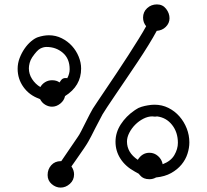

<svg xmlns="http://www.w3.org/2000/svg" viewBox="-20 -810 939 871"><path d="M285 -455Q296 -475 296 -496Q296 -544 265 -570.5Q234 -597 191 -597Q177 -597 162.5 -589.5Q148 -582 126 -550Q118 -538 114.5 -524.5Q111 -511 111 -500Q111 -474 125.5 -451.5Q140 -429 163 -415Q171 -429 185 -437.5Q199 -446 216 -446Q237 -446 250 -436L257 -446Q264 -456 277 -456Q284 -456 285 -455ZM650 -332Q666 -335 681 -335Q715 -335 744 -320.5Q773 -306 794 -282Q815 -258 827 -227.5Q839 -197 839 -164Q839 -139 830.5 -112.5Q822 -86 803.5 -63.5Q785 -41 756.5 -25Q728 -9 688 -5Q674 3 658 3Q630 3 616 -14L609 -22L591 -32Q549 -55 526.5 -90Q504 -125 504 -167Q504 -209 528 -246Q552 -283 590 -309L596 -313Q607 -321 622 -325.5Q637 -330 650 -332ZM681 -281Q678 -281 675.5 -281.5Q673 -282 671 -282Q651 -282 630.5 -271.5Q610 -261 593.5 -244.5Q577 -228 566.5 -207.5Q556 -187 556 -168Q556 -118 605 -85Q625 -117 658 -117Q680 -117 697 -102Q714 -87 718 -65Q755 -79 771 -106.5Q787 -134 787 -162Q787 -210 760.5 -243.5Q734 -277 692 -282Q691 -281 681 -281ZM732 -688Q716 -672 691 -670Q676 -642 653.5 -605.5Q631 -569 605 -530Q579 -491 552.5 -452Q526 -413 504 -380.5Q482 -348 466 -324Q450 -300 445 -291L412 -228Q400 -204 394 -192.5Q388 -181 381 -168.5Q374 -156 361.5 -137.5Q349 -119 323 -82L304 -55Q316 -38 316 -19Q316 7 297 24Q278 41 255 41Q233 41 214.5 25Q196 9 196 -16Q196 -42 212.5 -60.5Q229 -79 256 -79H258L333 -189Q339 -197 348.5 -215.5Q358 -234 368 -254Q378 -274 387 -291.5Q396 -309 401 -317Q406 -325 422.5 -349.5Q439 -374 461.5 -407.5Q484 -441 510.5 -480.5Q537 -520 562 -559Q587 -598 608.5 -632.5Q630 -667 643 -691Q629 -708 629 -730Q629 -756 647.5 -773Q666 -790 692 -790Q718 -790 733.5 -770Q749 -750 749 -727Q749 -705 732 -688ZM162 -360 158 -362Q113 -378 86.5 -415Q60 -452 60 -498Q60 -523 69 -546.5Q78 -570 91.5 -589.5Q105 -609 121 -622.5Q137 -636 151 -641Q178 -650 202 -650Q233 -650 260 -636.5Q287 -623 306.5 -601.5Q326 -580 337 -553Q348 -526 348 -499Q348 -420 275 -374Q271 -354 253.5 -340Q236 -326 216 -326Q200 -326 185 -335Q170 -344 162 -360Z"/></svg>

Font: Nelagoney
Style: Regular
Weight: 400
Designer: Kanati
Foundry: Kanati and Michael Everson
Version: Version 2.000